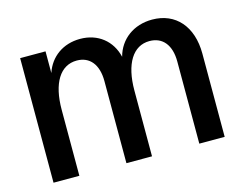

<svg xmlns="http://www.w3.org/2000/svg" viewBox="-82 -679 1017 804"><g transform="rotate(-15 427.0 -276.5)"><path d="M58 0H170V-286C170 -401 212 -469 284 -469C340 -469 374 -428 374 -356V0H485V-285C485 -401 528 -469 599 -469C656 -469 690 -428 690 -356V0H800V-361C800 -479 735 -553 633 -553C553 -553 491 -507 472 -435C455 -507 398 -553 321 -553C247 -553 190 -512 168 -446V-540H58Z"/></g></svg>

Font: Ronzino Medium
Style: Regular
Weight: 500
Designer: Nunzio Mazzaferro
Foundry: Collletttivo
Version: Version 1.000;Glyphs 3.3 (3337)